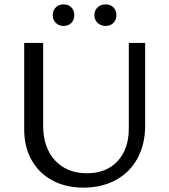

<svg xmlns="http://www.w3.org/2000/svg" viewBox="-20 -855 774 881"><path d="M91 -262V-658H178V-279Q178 -178 232.5 -119Q287 -60 379 -60Q468 -60 519.5 -115.5Q571 -171 571 -265V-658H646V-279Q646 -193 611 -128.5Q576 -64 511.5 -29Q447 6 363 6Q282 6 220.5 -27Q159 -60 125 -120.5Q91 -181 91 -262ZM222 -785Q222 -807 236 -821Q250 -835 272 -835Q294 -835 307.5 -821Q321 -807 321 -785Q321 -764 307.5 -750Q294 -736 272 -736Q250 -736 236 -750Q222 -764 222 -785ZM413 -785Q413 -807 427.5 -821Q442 -835 465 -835Q487 -835 500.5 -821Q514 -807 514 -785Q514 -764 500.5 -750Q487 -736 465 -736Q443 -736 428 -750Q413 -764 413 -785Z"/></svg>

Font: Ysabeau Medium
Style: Regular
Weight: 500
Designer: Christian Thalmann (Catharsis Fonts)
Version: Version 0.003